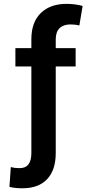

<svg xmlns="http://www.w3.org/2000/svg" viewBox="-20 -780 481 1004"><path d="M375.5 -528.3V-432.6H271.5V20Q271.5 109.4 226.3 157Q181.2 204.6 97.2 204.6Q59.1 204.6 29.3 197.3L36.6 93.3Q53.2 99.1 84 99.1Q144 99.1 144 20V-432.6H60.5V-528.3H144V-576.2Q144.5 -664.6 193.8 -712.2Q243.2 -759.8 327.6 -759.8Q372.1 -759.8 412.1 -749L395 -647Q372.6 -652.3 349.1 -652.3Q312 -652.3 292 -633.1Q272 -613.8 271.5 -576.2V-528.3Z"/></svg>

Font: Interop SemBd
Style: Regular
Weight: 600
Designer: Rasmus Andersson, Google, Jang Haemin
Foundry: jhaemin
Version: Version 1.007